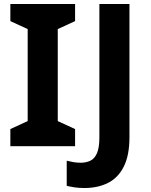

<svg xmlns="http://www.w3.org/2000/svg" viewBox="-20 -734 760 964"><path d="M357 0H32V-86L119 -126V-588L32 -628V-714H357V-628L270 -588V-126L357 -86ZM404 210Q375 210 353 206.5Q331 203 315 199V73Q331 77 348.5 80Q366 83 386 83Q412 83 433.5 73Q455 63 467 35Q479 7 479 -45V-714H630V-46Q630 46 601.5 102.5Q573 159 522 184.5Q471 210 404 210Z"/></svg>

Font: Noto Sans New Tai Lue
Style: Bold
Weight: 700
Version: Version 2.003